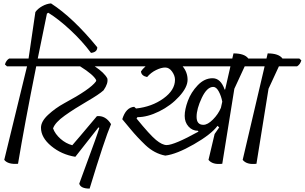

<svg xmlns="http://www.w3.org/2000/svg" viewBox="-20 -963 1792 1129"><path d="M188 -892Q202 -912 228 -926.5Q254 -941 280 -943Q410 -859 552 -685Q552 -656 515 -652Q464 -721 394 -786Q324 -851 264 -888L256 -883L202 -619H333L345 -608Q338 -584 320 -573H193Q124 -229 86 0Q27 5 5 -23L139 -573H21L9 -584Q16 -608 34 -619H148Z M559 -214Q424 -43 423 -41Q342 -54 281.5 -104Q221 -154 221 -212Q221 -249 263 -288Q305 -327 358 -356Q511 -438 544 -484L546 -491Q531 -523 451 -573H231L219 -584Q226 -608 244 -619H771L783 -608Q776 -584 758 -573H537Q594 -535 611 -502Q618 -474 589 -432Q563 -408 490.5 -366Q418 -324 361 -283.5Q304 -243 292 -208Q304 -175 335.5 -147Q367 -119 405 -109Q424 -130 550 -280Q601 -285 633 -233Q595 -144 507 146Q454 146 446 117Q460 78 487 5Q552 -170 564 -211Z M1009 -494Q1009 -518 992 -542Q975 -566 951.5 -566Q928 -566 897.5 -551Q867 -536 845 -510Q811 -517 809 -543Q816 -555 836 -573H696L684 -584Q691 -608 709 -619H1346L1353 -649Q1418 -649 1440 -619H1547L1559 -608Q1552 -584 1534 -573H1419L1358 -441L1287 0Q1230 7 1206 -23L1242 -175L1269 -214L1259 -223Q1222 -173 1120 -114.5Q1018 -56 952 -48Q888 -60 835 -110Q786 -157 748.5 -202.5Q711 -248 699 -262Q720 -331 769 -335L780 -325Q873 -335 941 -384Q1009 -433 1009 -494ZM1234 -452Q1197 -452 1166.5 -387.5Q1136 -323 1136 -276Q1136 -229 1176 -229Q1201 -229 1232 -260Q1263 -291 1279 -329L1287 -365Q1281 -398 1266.5 -425Q1252 -452 1234 -452ZM1054 -573Q1083 -538 1083 -494Q1083 -450 1034 -396Q985 -342 916 -308Q847 -274 788 -274L783 -266Q861 -170 897.5 -140Q934 -110 960 -110Q1004 -110 1147 -189L1144 -194Q1111 -194 1088.5 -219Q1066 -244 1066 -281.5Q1066 -319 1084.5 -369.5Q1103 -420 1142.5 -461.5Q1182 -503 1230 -503Q1278 -503 1301 -436L1304 -437L1335 -573Z M1740 -619 1752 -608Q1745 -584 1727 -573H1620L1559 -441L1488 0Q1431 7 1407 -23L1536 -573H1427L1415 -584Q1422 -608 1440 -619H1547L1554 -649Q1619 -649 1641 -619Z"/></svg>

Font: Tillana
Style: Regular
Weight: 400
Designer: Lipi Raval (Devanagari, Latin), Jonny Pinhorn (Latin)
Foundry: Indian Type Foundry
Version: Version 2.002;PS 1.0;hotconv 1.0.79;makeotf.lib2.5.61930; tt